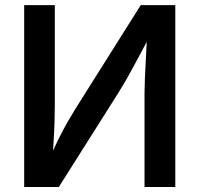

<svg xmlns="http://www.w3.org/2000/svg" viewBox="-20 -748 798 768"><path d="M681.2 0H558.1V-374.5Q558.1 -397 559.6 -433.6Q561 -470.2 563.7 -517.6Q566.4 -564.9 568.8 -618.2H586.9Q554.7 -557.6 532.2 -515.4Q509.8 -473.1 491.2 -440.2Q472.7 -407.2 451.7 -374L215.3 0H76.7V-727.5H199.2V-329.6Q199.2 -304.2 198.2 -266.8Q197.3 -229.5 194.8 -187.5Q192.4 -145.5 188.5 -104.5H174.3Q193.4 -149.9 212.2 -188Q231 -226.1 248.5 -256.8Q266.1 -287.6 280.3 -310.5L543 -727.5H681.2Z"/></svg>

Font: Inter Cardless
Style: Medium
Weight: 500
Designer: Rasmus Andersson
Foundry: rsms
Version: Version 4.001;git-9221beed3